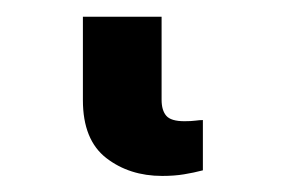

<svg xmlns="http://www.w3.org/2000/svg" viewBox="-20 28 347 233"><path d="M176.1 48.3V149.1Q176.1 161.9 181.8 168.5Q187.5 175.1 203.8 175.1Q212 175.1 217.2 174.4Q222.3 173.7 226.2 173.7V234.7Q215.2 237.6 203.5 239.5Q191.8 241.5 176.8 241.5Q137.1 241.5 109 219.8Q80.6 197.8 80.6 149.5V48.3Z"/></svg>

Font: Inter P Extra Bold
Style: Regular
Weight: 800
Designer: Rasmus Andersson
Foundry: rsms
Version: Version 3.018;git-588b23468